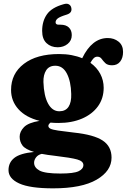

<svg xmlns="http://www.w3.org/2000/svg" viewBox="-20 -785 693 1050"><path d="M384 -60Q493 -48.5 541.5 -16.5Q590 15.5 590 77Q590 150 508.5 197.5Q427 245 270.5 245Q143.5 245 85 218.2Q26.5 191.5 26.5 145.5Q26.5 104 58 78.8Q89.5 53.5 166 46Q118.5 31.5 103 10.8Q87.5 -10 87.5 -37.5Q87.5 -65 111 -89.5Q134.5 -114 196.5 -124Q121 -143 80.8 -187.8Q40.5 -232.5 40.5 -293Q40.5 -382.5 110.8 -436Q181 -489.5 303 -489.5Q340 -489.5 371.8 -483.5Q403.5 -477.5 429.5 -466.5Q483 -577 569.5 -577Q604 -577 628.5 -557.2Q653 -537.5 653 -501Q653 -468.5 637.2 -448.2Q621.5 -428 593 -428Q568 -428 556 -439.8Q544 -451.5 535.8 -463.2Q527.5 -475 512 -475Q501 -475 492.2 -466.5Q483.5 -458 474.5 -441.5Q510 -416 528.5 -380.8Q547 -345.5 547 -305Q547 -247 515.8 -203.8Q484.5 -160.5 428.8 -136.5Q373 -112.5 299.5 -112.5Q277.5 -112.5 256.5 -114.5Q244.5 -105.5 244.5 -96.5Q244.5 -87 256 -81.2Q267.5 -75.5 297.5 -71Q327.5 -66.5 384 -60ZM282.5 -425.5Q248.5 -425.5 232.5 -400.5Q216.5 -375.5 217.5 -336.5Q220 -260.5 243 -218.5Q266 -176.5 304.5 -176.5Q338.5 -176.5 354.8 -201Q371 -225.5 369.5 -271Q368 -339.5 345.8 -382.5Q323.5 -425.5 282.5 -425.5ZM166.5 105Q166.5 131.5 196.2 147.8Q226 164 310 164Q383 164 409.5 151.5Q436 139 436 117.5Q436 96.5 402.2 87Q368.5 77.5 279.5 67Q239 62.5 208.5 56.5Q188.5 61 177.5 75.2Q166.5 89.5 166.5 105ZM310.5 -650Q341 -650 356.8 -634.5Q372.5 -619 372.5 -593Q372.5 -563 350 -544.8Q327.5 -526.5 295.5 -526.5Q258.5 -526.5 234.5 -549Q210.5 -571.5 210.5 -616Q210.5 -669.5 236.8 -706.8Q263 -744 328 -762Q346 -767.5 356.8 -761.2Q367.5 -755 370 -742Q376 -714.5 344.5 -705Q307 -693.5 295.5 -684Q284 -674.5 284 -663Q284 -650 301 -650Z"/></svg>

Font: Fraunces 9pt S100
Style: Bold
Weight: 700
Version: Version 1.000; ttfautohint (v1.8.3)